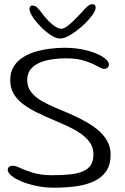

<svg xmlns="http://www.w3.org/2000/svg" viewBox="-20 -848 582 892"><path d="M232 24Q188 24 149 15.8Q110 7.5 80 -5Q50 -17.5 33 -31.8Q16 -46 16 -58Q16 -65.5 19 -69.8Q22 -74 28 -76Q34 -78 40.5 -78Q51.5 -78 75 -67Q98.5 -56 135 -45Q171.5 -34 222 -34Q271 -34 307 -38Q343 -42 367 -52.8Q391 -63.5 402.5 -82.2Q414 -101 414 -131Q414 -160 400 -182.2Q386 -204.5 361 -223Q336 -241.5 302.5 -257.5Q269 -273.5 230 -290Q187 -308 150 -326.2Q113 -344.5 85.5 -365.8Q58 -387 42.8 -413.8Q27.5 -440.5 27.5 -476.5Q27.5 -512.5 43.5 -538.5Q59.5 -564.5 86.8 -581.8Q114 -599 147.2 -608.5Q180.5 -618 215 -622Q249.5 -626 279 -626Q324 -626 361.8 -618.5Q399.5 -611 427.5 -599.2Q455.5 -587.5 470.8 -574Q486 -560.5 486 -548.5Q486 -542.5 483 -537.8Q480 -533 475.2 -530.5Q470.5 -528 464 -528Q454.5 -528 433 -540.2Q411.5 -552.5 375.8 -564.8Q340 -577 287.5 -577Q255 -577 223 -572.5Q191 -568 164.5 -556.8Q138 -545.5 122.2 -526Q106.5 -506.5 106.5 -476.5Q106.5 -449 119.2 -428.5Q132 -408 154.5 -391.8Q177 -375.5 207.5 -361.2Q238 -347 273.5 -332.5Q320 -313.5 360 -292.8Q400 -272 430.2 -248Q460.5 -224 477.2 -194.5Q494 -165 494 -129Q494 -85 475 -55.2Q456 -25.5 421 -8Q386 9.5 338 16.8Q290 24 232 24ZM259.5 -669Q240.5 -669 216.2 -684.8Q192 -700.5 169.2 -723.8Q146.5 -747 131.8 -769.5Q117 -792 117 -806Q117 -814 120.8 -818.2Q124.5 -822.5 131 -822.5Q143 -822.5 154 -811.8Q165 -801 182.5 -777Q195 -761 209.5 -746.8Q224 -732.5 238.5 -723.5Q253 -714.5 264.5 -714.5Q276 -714.5 291.2 -725.5Q306.5 -736.5 323.8 -753.5Q341 -770.5 357 -788Q377 -811 387.8 -819.8Q398.5 -828.5 409 -828.5Q424.5 -828.5 424.5 -812.5Q424.5 -798.5 406.8 -774.8Q389 -751 362 -726.8Q335 -702.5 307.2 -685.8Q279.5 -669 259.5 -669Z"/></svg>

Font: Gluten Thin ExtraLight
Style: Regular
Weight: 250
Version: Version 1.300